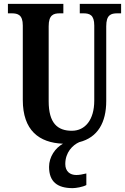

<svg xmlns="http://www.w3.org/2000/svg" viewBox="-20 -734 647 994"><path d="M356 240C373 240 409 234 427 224V164C407 169 390 172 375 172C343 172 318 154 318 115C318 55 356 17 390 2C487 -22 530 -101 530 -211V-598C530 -657 554 -665 588 -665H607V-714H393V-665H411C444 -665 468 -657 468 -602V-213C468 -114 421 -57 352 -57C278 -57 232 -96 232 -210V-598C232 -657 257 -665 290 -665H308V-714H21V-665H40C73 -665 98 -657 98 -602V-217C98 -59 182 5 306 10C266 32 234 78 234 130C234 206 276 240 356 240Z"/></svg>

Font: Noto Serif Bengali ExtraCondensed
Style: Bold
Weight: 700
Width: 2
Designer: Juan Bruce, Universal Thirst, Indian Type Foundry and the Monotype Design Team.
Foundry: Monotype Imaging Inc.
Version: Version 2.003